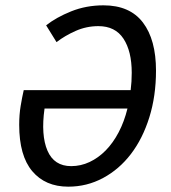

<svg xmlns="http://www.w3.org/2000/svg" viewBox="-20 -688 640 720"><path d="M236 12Q150 12 101 -46Q52 -104 52 -220Q52 -258 57.5 -291Q63 -324 69 -350H470Q472 -366 473 -382Q474 -398 474 -415Q474 -496 443 -543Q412 -590 349 -590Q304 -590 263.5 -572Q223 -554 192 -530L153 -593Q191 -623 247 -645.5Q303 -668 368 -668Q467 -668 516 -603.5Q565 -539 565 -423Q565 -328 540 -248Q515 -168 471 -110.5Q427 -53 366.5 -20.5Q306 12 236 12ZM247 -65Q283 -65 316 -80.5Q349 -96 376.5 -124Q404 -152 425 -192Q446 -232 458 -281H147Q133 -181 158 -123Q183 -65 247 -65Z"/></svg>

Font: Source Code Pro Medium
Style: Italic
Weight: 500
Italic angle: -11°
Monospace: yes
Designer: Paul D. Hunt, Teo Tuominen
Foundry: Adobe Systems Incorporated
Version: Version 1.050;PS 1.000;hotconv 16.6.51;makeotf.lib2.5.65220